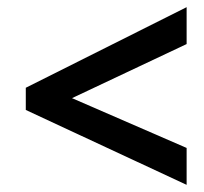

<svg xmlns="http://www.w3.org/2000/svg" viewBox="-20 -628 570 536"><path d="M501 -112V-215L181 -354L501 -505V-608L52 -383V-321Z"/></svg>

Font: Noto Sans SemiCondensed SemiBold
Style: Italic
Weight: 600
Width: 4
Italic angle: -12°
Designer: Monotype Design Team
Foundry: Monotype Imaging Inc.
Version: Version 2.013